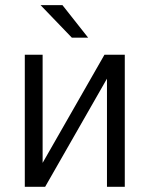

<svg xmlns="http://www.w3.org/2000/svg" viewBox="-20 -717 574 737"><path d="M75.2 -506.8H143.6V-91.8L380.9 -506.8H459V0H390.6V-415L153.3 0H75.2ZM135.7 -697.3H219.7L318.4 -572.3H255.9Z"/></svg>

Font: DINish
Style: Regular
Weight: 400
Designer: Bert Driehuis
Foundry: Playbeing
Version: Version 3.008; git-95204e4c-release